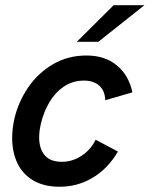

<svg xmlns="http://www.w3.org/2000/svg" viewBox="-20 -710 577 740"><path d="M26.9 -178.2Q26.9 -214.8 35.6 -252.9Q50.8 -317.4 88.4 -372.8Q126 -428.2 183.8 -462.2Q241.7 -496.1 313.5 -496.1Q384.8 -496.1 430.9 -457.5Q477.1 -418.9 490.2 -354L385.7 -323.7Q384.3 -360.8 362.3 -380.1Q340.3 -399.4 303.7 -399.4Q260.3 -399.4 226.1 -376.2Q191.9 -353 169.9 -315.2Q147.9 -277.3 137.7 -233.4Q130.9 -205.1 130.9 -180.2Q130.9 -137.7 151.9 -112.1Q172.9 -86.4 218.8 -86.4Q259.3 -86.4 294.7 -109.9Q330.1 -133.3 348.6 -171.4L434.6 -126Q396 -60.1 337.4 -25.1Q278.8 9.8 210 9.8Q148.9 9.8 107.7 -14.9Q66.4 -39.6 46.6 -82Q26.9 -124.5 26.9 -178.2ZM275.9 -548.8 418 -689.9H536.6L358.9 -548.8Z"/></svg>

Font: Acari Sans SemiBold
Style: Italic
Weight: 600
Italic angle: -13°
Designer: Alfredo Marco Pradil and Stefan Peev
Foundry: Hanken Design Co.
Version: Version 1.045;January 11, 2019;FontCreator 11.5.0.2425 64-bi